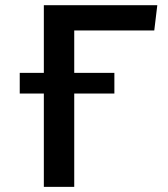

<svg xmlns="http://www.w3.org/2000/svg" viewBox="-20 -728 655 748"><path d="M592.8 -707.7 581 -609.2H269.2V-444.1H425.6V-363.6H269.2V0H150.8V-363.6H56.9V-444.1H150.8V-707.7Z"/></svg>

Font: Fira Code Fixed Medium
Style: Regular
Weight: 500
Monospace: yes
Designer: Carrois Corporate, Edenspiekermann AG, Nikita Prokopov
Foundry: Carrois Corporate, Edenspiekermann AG, Nikita Prokopov
Version: Version 5.002